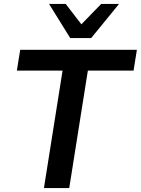

<svg xmlns="http://www.w3.org/2000/svg" viewBox="-20 -959 718 979"><path d="M204 0 299 -599H66L83 -705H678L661 -599H428L333 0ZM338 -765 230 -939H315L395 -835L496 -939H587L445 -765Z"/></svg>

Font: Mulish ExtraLight
Style: Bold Italic
Weight: 700
Italic angle: -9°
Version: Version 3.603